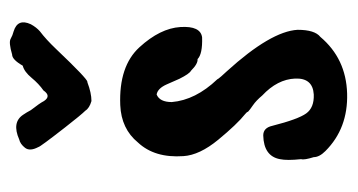

<svg xmlns="http://www.w3.org/2000/svg" viewBox="-184 -497 708 380"><g transform="rotate(-90 170.0 -307.0)"><path d="M198 -488H197Q176 -480 160 -480Q146 -484 141 -492Q133 -500 108 -532Q69 -582 69 -585Q60 -602 67.5 -611.5Q75 -621 84 -623Q118 -638 133 -615Q135 -612 137.5 -608Q140 -604 142 -600Q156 -582 160 -574Q170 -559 181 -575Q194 -584 206 -598.5Q218 -613 230 -616Q242 -637 252 -637Q276 -644 283 -640Q290 -636 298 -634Q324 -626 312 -600Q306 -589 298 -582Q282 -570 263 -550Q204 -488 198 -488ZM78 -388Q105 -421 152 -423Q229 -426 266.5 -385Q304 -344 306.5 -304Q309 -264 286 -261Q253 -260 243 -270Q234 -269 220 -283Q214 -286 204 -306L193 -331Q185 -349 173 -351Q158 -345 158 -321Q162 -274 203 -231Q203 -231 204.5 -228.5Q206 -226 219 -212Q298 -125 301 -72Q301 -38 287 -27Q244 24 175 26Q106 28 61 -17Q49 -29 49 -40Q43 -59 45 -65Q42 -93 45 -107Q51 -139 92 -140Q107 -140 111 -122Q124 -71 135.5 -55Q147 -39 173 -40Q206 -42 204.5 -77Q203 -112 171 -142Q161 -154 151.5 -160.5Q142 -167 139 -170Q138 -173 134 -176Q114 -192 83.5 -229Q53 -266 51 -298Q47 -355 78 -388Z"/></g></svg>

Font: Caveat Brush
Style: Regular
Weight: 400
Designer: Pablo Impallari
Foundry: Creative Lab NY
Version: Version 1.096; ttfautohint (v1.3)